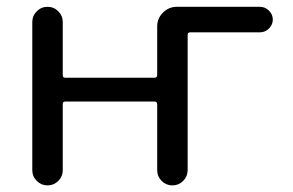

<svg xmlns="http://www.w3.org/2000/svg" viewBox="-20 -567 865 566"><path d="M746.1 -546.9Q761.7 -546.9 772.9 -535.6Q784.2 -524.4 784.2 -509.3Q784.2 -494.1 772.9 -482.9Q761.7 -471.7 746.1 -471.7H541Q533.2 -471.7 533.2 -464.8V-65.4Q533.2 -46.9 520 -33.7Q506.8 -20.5 488.3 -20.5Q469.7 -20.5 456.5 -33.7Q443.4 -46.9 443.4 -65.4V-259.8Q443.4 -267.6 435.5 -267.6H171.9Q165 -267.6 165 -259.8V-65.4Q165 -46.9 151.9 -33.7Q138.7 -20.5 120.1 -20.5Q101.6 -20.5 88.4 -33.7Q75.2 -46.9 75.2 -65.4V-502Q75.2 -520.5 88.4 -533.7Q101.6 -546.9 120.1 -546.9Q138.7 -546.9 151.9 -533.7Q165 -520.5 165 -502V-345.7Q165 -337.9 171.9 -337.9H435.5Q443.4 -337.9 443.4 -345.7V-489.3Q443.4 -512.7 460.4 -529.8Q477.5 -546.9 501 -546.9Z"/></svg>

Font: Gen Jyuu Gothic P Regular
Style: Regular
Weight: 400
Designer: [Source Han Sans]
Ryoko NISHIZUKA  (kana & ideographs); Paul D. Hunt (Latin, Greek & Cyrillic); Wenlong ZHANG  (bopomofo
Version: Version 1.002.20150607